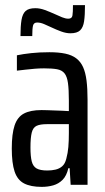

<svg xmlns="http://www.w3.org/2000/svg" viewBox="-20 -722 409 750"><path d="M143 8Q100 8 74 -5.5Q48 -19 37 -52Q26 -85 26 -142Q26 -199 37 -232Q48 -265 73.5 -278.5Q99 -292 142 -292Q153 -292 166 -291.5Q179 -291 193 -290.5Q207 -290 221.5 -289.5Q236 -289 249 -288V-329Q249 -372 245.5 -397.5Q242 -423 232 -435.5Q222 -448 203 -451.5Q184 -455 152 -455Q134 -455 116 -453.5Q98 -452 80.5 -450Q63 -448 46 -446V-506Q70 -511 102 -514.5Q134 -518 173 -518Q209 -518 235 -512.5Q261 -507 278 -494Q295 -481 304.5 -460Q314 -439 318 -407.5Q322 -376 322 -333V0H256L252 -65H247Q240 -35 224.5 -19.5Q209 -4 188 2Q167 8 143 8ZM165 -56Q182 -56 197 -59.5Q212 -63 223 -72.5Q234 -82 239 -102Q245 -124 247 -148Q249 -172 249 -202V-237H163Q137 -237 123 -230.5Q109 -224 104 -204Q99 -184 99 -146Q99 -111 104 -91.5Q109 -72 123 -64Q137 -56 165 -56ZM60 -581Q60 -620 64 -644Q68 -668 80 -679Q92 -690 118 -690Q136 -690 155 -683Q174 -676 194 -667Q209 -660 222.5 -654.5Q236 -649 247 -649Q261 -649 263 -661.5Q265 -674 265 -702H312Q312 -663 308.5 -639Q305 -615 293 -603.5Q281 -592 255 -592Q238 -592 219 -599Q200 -606 181 -615Q166 -622 152 -628Q138 -634 125 -634Q112 -634 109 -622Q106 -610 106 -581Z"/></svg>

Font: Saira ExtraCondensed Medium
Style: Regular
Weight: 500
Width: 2
Designer: Hector Gatti with collaboration of the Omnibus-Type team
Foundry: Omnibus-Type
Version: Version 1.101